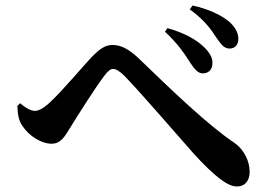

<svg xmlns="http://www.w3.org/2000/svg" viewBox="-20 -735 970 696"><path d="M812 -559C832 -559 844 -573 844 -594C844 -617 832 -638 809 -658C780 -681 737 -702 678 -715L668 -701C721 -663 747 -626 764 -599C782 -573 793 -559 812 -559ZM715 -469C737 -469 750 -484 750 -505C751 -525 741 -543 721 -563C691 -593 642 -618 587 -633L578 -620C624 -578 651 -537 670 -507C686 -483 698 -469 715 -469ZM839 -59C868 -59 885 -80 885 -112C885 -152 864 -193 830 -217C737 -279 606 -404 479 -527C445 -558 418 -572 387 -572C360 -572 339 -555 314 -530C286 -501 206 -405 159 -362C136 -341 119 -333 106 -333C94 -333 73 -343 53 -361L43 -351C44 -320 48 -297 61 -279C85 -242 130 -214 167 -214C201 -214 215 -241 235 -273C263 -319 328 -421 358 -460C372 -479 381 -485 390 -485C400 -485 413 -478 432 -459C485 -405 629 -238 684 -176C757 -97 804 -59 839 -59Z"/></svg>

Font: GenRyuMin2 TW B
Style: Regular
Weight: 700
Version: Version 2.100;PS 2.1;hotconv 16.6.51;makeotf.lib2.5.65220 DE